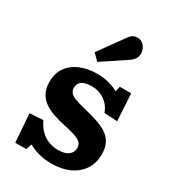

<svg xmlns="http://www.w3.org/2000/svg" viewBox="-199 -928 947 1051"><g transform="rotate(30 274.5 -402.5)"><path d="M64.5 14 51.5 -165 136 -170Q151.5 -137 173.8 -114.3Q196 -91.5 224.5 -80Q253 -68.5 286 -68.5Q329 -68.5 351.3 -85.5Q373.5 -102.5 373.5 -130Q373.5 -149.5 362.3 -162Q351 -174.5 324.5 -184Q298 -193.5 251.5 -203Q211.5 -211.5 176.8 -223.2Q142 -235 115.8 -253.5Q89.5 -272 74.7 -300Q60 -328 60 -369.5Q60 -423.5 86.7 -461Q113.5 -498.5 160.3 -518Q207 -537.5 266 -537.5Q306 -537.5 341.8 -527.8Q377.5 -518 399 -504L407.5 -537.5H479L489 -366.5L406 -371.5Q390 -415.5 354.3 -439.5Q318.5 -463.5 275 -463.5Q234 -463.5 213 -449.5Q192 -435.5 192 -408Q192 -388 203.5 -375.5Q215 -363 241.5 -354Q268 -345 311 -334.5Q357.5 -323.5 394 -310.5Q430.5 -297.5 455.8 -279.3Q481 -261 494 -233.8Q507 -206.5 507 -167.5Q507 -111.5 479.8 -70.8Q452.5 -30 404.5 -8Q356.5 14 293.5 14Q245 14 208.8 3.2Q172.5 -7.5 146.5 -22.5L134 14ZM232 -593.5 193.5 -632.5 305 -787.5Q318 -806 329.8 -812.5Q341.5 -819 356 -819Q378 -819 391.5 -807.5Q405 -796 411.3 -780.5Q417.5 -765 417.5 -751.5Q417.5 -735.5 408.5 -720.3Q399.5 -705 380 -692Z"/></g></svg>

Font: Literata Variable Black
Style: Regular
Weight: 900
Designer: Latin by Veronika Burian and Jose Scaglione. Greek by Irene Vlachou. Cyrillic by Vera Evstafieva.
Foundry: TypeTogether
Version: Version 3.021